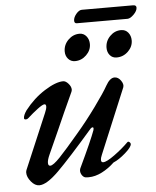

<svg xmlns="http://www.w3.org/2000/svg" viewBox="-53 -769 673 828"><g transform="rotate(-5 284.0 -355.0)"><path d="M32 -45Q32 -50 34 -56L135 -294Q143 -312 143 -322Q143 -332 136 -332Q128 -332 106 -315.5Q84 -299 62 -279Q57 -274 51 -274Q43 -274 43 -280Q43 -293 57 -313Q95 -362 144 -393Q193 -424 225 -424Q236 -424 247.5 -411Q259 -398 259 -385Q259 -382 257 -376Q215 -285 184 -214L139 -114Q129 -92 129 -79Q129 -66 138 -66Q151 -66 181 -97.5Q211 -129 265 -193Q308 -243 350.5 -301.5Q393 -360 409 -389Q427 -421 447 -421Q463 -421 474.5 -404.5Q486 -388 481 -375L364 -94Q358 -81 358 -71Q358 -61 367 -61Q382 -61 417 -86.5Q452 -112 478 -138Q480 -140 481 -140Q485 -140 488.5 -136.5Q492 -133 492 -129Q492 -116 463.5 -91Q435 -66 411 -56Q386 -32 356.5 -17Q327 -2 299 -2Q289 -2 284 -3Q276 -5 270 -14Q264 -23 264 -33Q264 -37 266 -43Q322 -161 337 -203Q338 -206 338 -210Q338 -215 334 -215Q330 -215 325 -210Q221 -90 168.5 -38Q116 14 84 14Q65 14 48.5 -6Q32 -26 32 -45ZM243 -551Q243 -580 264 -601Q285 -622 313 -622Q331 -622 342.5 -608Q354 -594 354 -574Q354 -547 333 -526.5Q312 -506 284 -506Q266 -506 254.5 -519Q243 -532 243 -551ZM424 -551Q424 -580 444.5 -601Q465 -622 493 -622Q512 -622 523.5 -608Q535 -594 535 -574Q535 -547 514 -526.5Q493 -506 464 -506Q446 -506 435 -519Q424 -532 424 -551ZM295 -680Q295 -694 307.5 -709Q320 -724 332 -724H554Q568 -724 568 -713Q568 -699 552.5 -683.5Q537 -668 525 -668H306Q295 -668 295 -680Z"/></g></svg>

Font: EB Garamond Medium
Style: Italic
Weight: 500
Italic angle: -17.2°
Designer: Georg Duffner and Octavio Pardo
Foundry: Georg Duffner
Version: Version 1.000